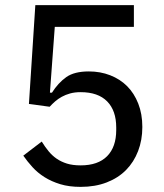

<svg xmlns="http://www.w3.org/2000/svg" viewBox="-20 -718 640 750"><path d="M503 -613H194L175 -356H183Q207 -394 238.5 -416.5Q270 -439 327 -439Q372 -439 410.5 -424Q449 -409 476.5 -381.5Q504 -354 520 -313.5Q536 -273 536 -222Q536 -171 519.5 -128Q503 -85 472.5 -54Q442 -23 397 -5.5Q352 12 295 12Q250 12 215.5 1.5Q181 -9 154 -26Q127 -43 107 -65Q87 -87 71 -110L143 -165Q156 -144 170 -127Q184 -110 201.5 -98Q219 -86 241.5 -79Q264 -72 295 -72Q363 -72 398.5 -108Q434 -144 434 -210V-220Q434 -286 398.5 -322Q363 -358 295 -358Q272 -358 254 -353Q236 -348 221.5 -340Q207 -332 195.5 -322Q184 -312 174 -301L93 -312L118 -698H503Z"/></svg>

Font: IBM Plex Sans Hebrew Text
Style: Regular
Weight: 450
Designer: Mike Abbink, Paul van der Laan, Pieter van Rosmalen, Yanek Iontef
Foundry: Bold Monday
Version: Version 1.2